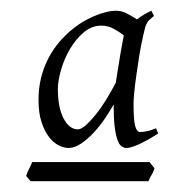

<svg xmlns="http://www.w3.org/2000/svg" viewBox="-20 -624 326 358"><path d="M268.1 -310.1Q265.6 -302.2 262.5 -297.6Q259.3 -293 256.8 -286.1H37.1L28.8 -295.9Q31.2 -303.7 34.2 -309.1Q37.1 -314.5 40 -321.8H258.8ZM195.8 -469.7Q197.8 -481.9 200 -495.4Q202.1 -508.8 204.1 -521Q206.1 -533.2 208 -543Q210 -552.7 210.9 -558.1Q202.6 -564.5 192.1 -570.3Q181.6 -576.2 168.9 -576.2Q150.9 -576.2 136 -563.5Q121.1 -550.8 110.4 -532.5Q99.6 -514.2 93.8 -493.7Q87.9 -473.1 87.9 -458Q87.9 -423.3 98.6 -403.1Q109.4 -382.8 125 -382.8Q131.3 -382.8 140.1 -390.6Q148.9 -398.4 158.9 -410.9Q168.9 -423.3 178.5 -439Q188 -454.6 195.8 -469.7ZM274.9 -375Q252.4 -360.8 238 -354.5Q223.6 -348.1 215.8 -348.1Q210.9 -348.1 206.5 -351.3Q202.1 -354.5 199 -363.3Q195.8 -372.1 193.8 -387.9Q191.9 -403.8 191.9 -429.2Q185.1 -417 175.5 -402.8Q166 -388.7 154.5 -376.5Q143.1 -364.3 131.1 -356.2Q119.1 -348.1 107.9 -348.1Q99.1 -348.1 89.4 -353Q79.6 -357.9 71.3 -368.7Q63 -379.4 57.4 -396.5Q51.8 -413.6 51.8 -438Q51.8 -480.5 71 -516.8Q90.3 -553.2 127.9 -579.1Q135.3 -584 143.8 -588.4Q152.3 -592.8 161.1 -596.2Q169.9 -599.6 179 -601.8Q188 -604 195.8 -604Q207 -604 217 -598.6Q227.1 -593.3 235.4 -587.9Q246.6 -596.7 262.2 -604L267.1 -594.2Q262.7 -590.8 259.5 -587.9Q256.3 -585 254.2 -581.3Q252 -577.6 250.5 -572.3Q249 -566.9 247.1 -558.1Q242.7 -539.1 239.5 -519Q236.3 -499 233.9 -481.4Q231.4 -463.9 230.2 -450.4Q229 -437 229 -431.2Q229 -400.9 231.9 -389.4Q234.9 -377.9 241.2 -377.9Q246.6 -377.9 253.4 -379.2Q260.3 -380.4 271 -384.8Z"/></svg>

Font: Gentium Plus Eur
Style: Italic
Weight: 400
Italic angle: -8°
Designer: J. Victor Gaultney, Annie Olsen, Iska Routamaa, Becca Hirsbrunner
Foundry: SIL International
Version: Version 5.000